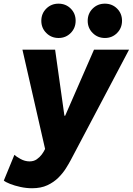

<svg xmlns="http://www.w3.org/2000/svg" viewBox="-56 -793 710 1027"><path d="M115.7 213.9Q84.5 213.9 53.2 207Q22 200.2 -2 190.7Q-25.9 181.2 -35.6 172.9L21 35.2Q29.8 43.9 53.5 57.1Q77.1 70.3 102.1 70.3Q124.5 70.3 140.6 59.1Q156.7 47.9 167.5 33.2Q178.2 18.6 183.1 7.8L217.3 -64.5L189.9 24.4L64 -527.3H238.8L288.6 -173.8H292.5L446.8 -527.3H634.3L321.8 64.5Q312 83 296.1 108.2Q280.3 133.3 256.1 157.5Q231.9 181.6 197.5 197.8Q163.1 213.9 115.7 213.9ZM505.4 -589.8Q466.3 -589.8 439.7 -616.5Q413.1 -643.1 413.1 -681.6Q413.1 -720.7 439.7 -747.1Q466.3 -773.4 504.9 -773.4Q543.9 -773.4 570.3 -747.1Q596.7 -720.7 596.7 -682.1Q596.7 -643.1 570.3 -616.5Q543.9 -589.8 505.4 -589.8ZM257.3 -589.8Q218.3 -589.8 191.7 -616.5Q165 -643.1 165 -681.6Q165 -720.7 191.7 -747.1Q218.3 -773.4 256.8 -773.4Q295.9 -773.4 322.3 -747.1Q348.6 -720.7 348.6 -682.1Q348.6 -643.1 322.3 -616.5Q295.9 -589.8 257.3 -589.8Z"/></svg>

Font: Reddit Sans Black
Style: Italic
Weight: 900
Italic angle: -11.25°
Designer: Stephen Hutchings
Version: Version 1.013